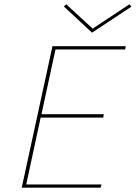

<svg xmlns="http://www.w3.org/2000/svg" viewBox="-20 -873 631 893"><path d="M238 -643 173 -342H463L460 -326H169L102 -15H452L448 0H81L224 -658H565L562 -643ZM591 -842 408 -721 277 -843 288 -853 411 -740 582 -853Z"/></svg>

Font: Ysabeau Thin
Style: Italic
Weight: 200
Italic angle: -12°
Designer: Christian Thalmann (Catharsis Fonts)
Version: Version 0.003